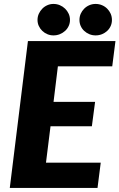

<svg xmlns="http://www.w3.org/2000/svg" viewBox="-20 -932 592 952"><path d="M267 -603 245.5 -427H451.5L435.5 -306H230.5L208 -125.5H479.5L463.5 0H28.5L118.5 -728.5H552.5L536.5 -603ZM327 -833Q327 -817 320.5 -803Q314 -789 302.8 -778.8Q291.5 -768.5 276.8 -762.5Q262 -756.5 245 -756.5Q229 -756.5 214.8 -762.5Q200.5 -768.5 189.8 -778.8Q179 -789 172.5 -803Q166 -817 166 -833Q166 -849.5 172.5 -863.8Q179 -878 189.8 -889Q200.5 -900 214.8 -906.2Q229 -912.5 245 -912.5Q262 -912.5 276.8 -906.2Q291.5 -900 302.8 -889Q314 -878 320.5 -863.8Q327 -849.5 327 -833ZM535 -833Q535 -817 528.8 -803Q522.5 -789 511.5 -778.8Q500.5 -768.5 485.8 -762.5Q471 -756.5 454 -756.5Q437.5 -756.5 423 -762.5Q408.5 -768.5 397.5 -778.8Q386.5 -789 380.2 -803Q374 -817 374 -833Q374 -849.5 380.2 -863.8Q386.5 -878 397.5 -889Q408.5 -900 423 -906.2Q437.5 -912.5 454 -912.5Q471 -912.5 485.8 -906.2Q500.5 -900 511.5 -889Q522.5 -878 528.8 -863.8Q535 -849.5 535 -833Z"/></svg>

Font: Lato ExtraBold
Style: Italic
Weight: 800
Italic angle: -7°
Designer: Lukasz Dziedzic with Adam Twardoch and Botio Nikoltchev
Foundry: tyPoland Lukasz Dziedzic
Version: Version 2.015; 2015-08-06; http://www.latofonts.com/